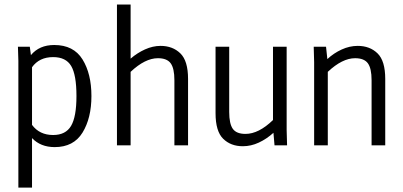

<svg xmlns="http://www.w3.org/2000/svg" viewBox="-20 -645 1790 852"><path d="M385.7 -218.8Q385.7 -121.1 346.2 -56.6Q306.6 7.8 222.7 7.8Q160.2 7.8 122.1 -32.2V187.5H61.5V-375L59.6 -437.5H112.3L117.2 -400.4Q154.3 -445.3 220.7 -445.3Q306.6 -445.3 346.2 -381.3Q385.7 -317.4 385.7 -218.8ZM319.3 -218.8Q319.3 -312.5 295.9 -352.1Q272.5 -391.6 215.8 -391.6Q154.3 -391.6 122.1 -346.7V-90.8Q155.3 -45.9 215.8 -45.9Q271.5 -45.9 295.4 -86.4Q319.3 -127 319.3 -218.8Z M814.5 -294.9V0H753.9V-289.1Q753.9 -341.8 737.3 -364.3Q720.7 -386.7 680.7 -386.7Q624 -386.7 559.6 -326.2V0H499V-625H559.6V-384.8Q588.9 -410.2 623.5 -425.8Q658.2 -441.4 692.4 -441.4Q746.1 -441.4 780.3 -408.2Q814.5 -375 814.5 -294.9Z M1198.2 0 1193.4 -55.7Q1163.1 -28.3 1128.4 -12.2Q1093.8 3.9 1057.6 3.9Q1003.9 3.9 970.2 -29.3Q936.5 -62.5 936.5 -142.6V-437.5H997.1V-148.4Q997.1 -95.7 1013.2 -73.2Q1029.3 -50.8 1069.3 -50.8Q1127.9 -50.8 1191.4 -112.3V-437.5H1252V-68.4L1253.9 0Z M1689.5 -294.9V0H1628.9V-289.1Q1628.9 -341.8 1612.3 -364.3Q1595.7 -386.7 1555.7 -386.7Q1499 -386.7 1434.6 -326.2V0H1374V-369.1L1372.1 -437.5H1426.8L1432.6 -382.8Q1460.9 -409.2 1496.1 -425.3Q1531.2 -441.4 1567.4 -441.4Q1621.1 -441.4 1655.3 -408.2Q1689.5 -375 1689.5 -294.9Z"/></svg>

Font: Sudo Light
Style: Regular
Weight: 300
Monospace: yes
Designer: Jens Kutilek
Foundry: Jens Kutilek
Version: Version 0.040